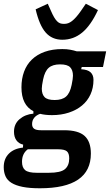

<svg xmlns="http://www.w3.org/2000/svg" viewBox="-44 -797 589 1029"><path d="M443 26Q443 212 170 212Q114 212 77 204.5Q40 197 17.5 183Q-5 169 -14.5 147.5Q-24 126 -24 99Q-24 54 3.5 26.5Q31 -1 79 -6L80 -22Q57 -27 44 -45Q31 -63 31 -91Q31 -133 61 -158.5Q91 -184 135 -188V-201Q71 -234 71 -329Q71 -375 85 -413Q99 -451 127 -478Q155 -505 196 -519.5Q237 -534 290 -534Q314 -534 332.5 -530.5Q351 -527 367 -522H525L508 -438H394L391 -426Q426 -424 441.5 -409.5Q457 -395 457 -369Q457 -326 441 -291Q425 -256 395.5 -231.5Q366 -207 325 -193.5Q284 -180 235 -180Q198 -180 171 -187Q151 -180 139.5 -166Q128 -152 128 -132Q128 -115 139 -107Q150 -99 176 -99H300Q376 -99 409.5 -68.5Q443 -38 443 26ZM249 -261Q289 -261 310 -279.5Q331 -298 340 -342Q347 -376 347 -391Q347 -421 332 -436.5Q317 -452 278 -452Q238 -452 217 -433.5Q196 -415 187 -371Q180 -337 180 -322Q180 -292 195 -276.5Q210 -261 249 -261ZM327 52Q327 25 314.5 14Q302 3 266 3H105Q74 26 74 70Q74 101 91 115Q108 129 153 129H218Q281 129 304 109.5Q327 90 327 52ZM290 -584Q235 -584 201 -622.5Q167 -661 147 -747L212 -777L229 -739Q238 -718 246 -704.5Q254 -691 262 -683Q270 -675 278.5 -672Q287 -669 299 -669Q311 -669 321 -672.5Q331 -676 341.5 -684Q352 -692 364 -705.5Q376 -719 390 -739L416 -777L481 -743Q443 -661 396.5 -622.5Q350 -584 290 -584Z"/></svg>

Font: IBM Plex Sans Cond SmBld
Style: Italic
Weight: 600
Width: 3
Italic angle: -11°
Designer: Mike Abbink, Paul van der Laan, Pieter van Rosmalen
Foundry: Bold Monday
Version: Version 1.3